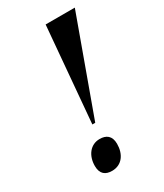

<svg xmlns="http://www.w3.org/2000/svg" viewBox="-183 -786 738 866"><g transform="rotate(-30 186.0 -353.0)"><path d="M163 -218H178L358 -714H206ZM136 8C188 8 216 -34 216 -87C216 -129 192 -145 158 -145C110 -145 79 -104 79 -50C79 -8 102 8 136 8Z"/></g></svg>

Font: Noto Serif Display SemiBold
Style: Italic
Weight: 600
Italic angle: -12°
Designer: Monotype Design Team
Foundry: Monotype Imaging Inc.
Version: Version 2.009